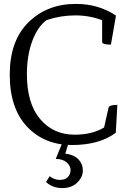

<svg xmlns="http://www.w3.org/2000/svg" viewBox="-20 -732 662 985"><path d="M582 -194 574 -51Q490 12 349 12Q208 12 119 -82Q30 -176 30 -349.5Q30 -523 126 -617.5Q222 -712 369 -712Q486 -712 575 -652L549 -503Q504 -503 504 -517V-628Q441 -653 366 -653Q291 -653 219 -629Q172 -594 145 -520Q118 -446 118 -352Q118 -201 186 -121Q254 -41 363 -41Q453 -41 514 -78L537 -180Q541 -194 582 -194ZM266 83 300 0H332L315 56Q360 62 382.5 85.5Q405 109 405 143Q405 177 376 205Q347 233 299 233Q251 233 216 202L235 172Q259 191 286.5 191Q314 191 328 176.5Q342 162 342 140.5Q342 119 322.5 101.5Q303 84 266 83Z"/></svg>

Font: Mate
Style: Regular
Weight: 400
Designer: Eduardo Rodriguez Tunni
Foundry: Eduardo Rodriguez Tunni
Version: Version 1.002